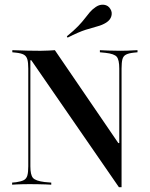

<svg xmlns="http://www.w3.org/2000/svg" viewBox="-20 -784 635 815"><path d="M484.7 10.5 112.9 -528.2H108.9V-201.6H100V-492.7Q100 -518.5 96 -532.3Q91.9 -546 81 -552Q70.2 -558.1 47.6 -560.5L32.3 -562.1V-571Q43.5 -571 60.1 -570.2Q76.6 -569.4 98 -569Q119.4 -568.5 142.7 -568.5H155.6Q172.6 -568.5 187.1 -569.4Q201.6 -570.2 212.9 -571L482.3 -176.6H486.3V-492.7Q486.3 -529.8 475.8 -542.7Q465.3 -555.6 428.2 -559.7L404 -562.1V-571Q417.7 -570.2 440.3 -569.4Q462.9 -568.5 490.3 -568.5Q506.5 -568.5 520.2 -569Q533.9 -569.4 545.2 -570.2Q556.5 -571 563.7 -571V-562.1L547.6 -560.5Q525.8 -558.1 514.5 -552Q503.2 -546 499.6 -532.3Q496 -518.5 496 -492.7V10.5ZM108.9 -78.2Q108.9 -41.9 119.8 -29Q130.6 -16.1 169.4 -11.3L197.6 -8.9V0Q187.9 -0.8 173.8 -1.2Q159.7 -1.6 142.3 -2Q125 -2.4 104.8 -2.4Q89.5 -2.4 75.8 -2Q62.1 -1.6 50.8 -1.2Q39.5 -0.8 31.5 0V-8.9L48.4 -10.5Q70.2 -13.7 81 -19.4Q91.9 -25 96 -38.7Q100 -52.4 100 -78.2V-201.6H108.9ZM266.9 -624.2 263.7 -629.8Q294.4 -654.8 312.1 -673.4Q329.8 -691.9 340.7 -706.5Q351.6 -721 361.7 -732.7Q371.8 -744.4 387.1 -754.8Q404 -766.1 421.8 -763.7Q439.5 -761.3 448.4 -746Q457.3 -732.3 452.8 -715.7Q448.4 -699.2 430.6 -687.9Q413.7 -677.4 393.5 -672.2Q373.4 -666.9 344 -657.7Q314.5 -648.4 266.9 -624.2Z"/></svg>

Font: Playfair 144pt SemiCondensed SemiBold
Style: Regular
Weight: 600
Width: 4
Designer: Claus Eggers Sørensen
Foundry: Claus Eggers Sørensen
Version: Version 2.203